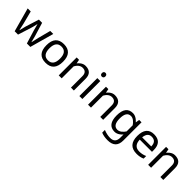

<svg xmlns="http://www.w3.org/2000/svg" viewBox="312 -2277 4057 4057"><g transform="rotate(45 2340.0 -248.5)"><path d="M157.7 -1 10.7 -537.1H101.6L175.8 -251Q186.5 -208 210.9 -90.8H214.8Q243.7 -212.9 251 -234.9L345.7 -537.1H441.9L533.7 -234.9Q543.9 -200.2 569.8 -91.8H573.7Q597.7 -205.1 609.9 -251L684.6 -537.1H774.9L626 -1H522.9L430.7 -303.2Q418 -344.2 393.6 -444.8H389.6Q367.7 -344.2 353.5 -301.8L257.8 -1Z M1088.4 9.8Q840.3 9.8 840.3 -268.1Q840.3 -545.9 1088.4 -545.9Q1336.4 -545.9 1336.4 -268.1Q1336.4 9.8 1088.4 9.8ZM1088.4 -63Q1245.1 -63 1245.1 -267.6Q1245.1 -472.2 1088.4 -472.2Q931.2 -472.2 931.2 -267.6Q931.2 -63 1088.4 -63Z M1840.8 0V-342.8Q1840.8 -472.2 1720.7 -472.2Q1623 -472.2 1554.7 -344.2L1510.7 -362.8Q1606.4 -544.9 1736.3 -544.9Q1927.7 -544.9 1927.7 -349.1V0ZM1475.6 0V-536.1H1546.4L1563.5 -448.2V0Z M2092.8 0V-536.1H2181.2V0ZM2137.7 -625Q2115.7 -625 2100.8 -638.4Q2085.9 -651.9 2085.9 -681.2Q2085.9 -710 2100.8 -723.4Q2115.7 -736.8 2137.7 -736.8Q2157.7 -736.8 2173.3 -723.4Q2189 -710 2189 -681.2Q2189 -651.9 2173.3 -638.4Q2157.7 -625 2137.7 -625Z M2716.3 0V-342.8Q2716.3 -472.2 2596.2 -472.2Q2498.5 -472.2 2430.2 -344.2L2386.2 -362.8Q2481.9 -544.9 2611.8 -544.9Q2803.2 -544.9 2803.2 -349.1V0ZM2351.1 0V-536.1H2421.9L2439 -448.2V0Z M3173.3 240.2Q3062.5 240.2 2980.5 206.1V125Q3084 167 3178.7 167Q3326.7 167 3326.7 8.8V-435.1L3343.3 -536.1H3413.6V8.8Q3413.6 240.2 3173.3 240.2ZM3149.9 9.8Q2938.5 9.8 2938.5 -268.1Q2938.5 -545.9 3149.9 -545.9Q3273.9 -545.9 3382.3 -377L3336.9 -345.7Q3252.9 -473.1 3162.6 -473.1Q3029.8 -473.1 3029.8 -268.1Q3029.8 -63 3162.6 -63Q3252.9 -63 3336.9 -190.4L3382.3 -159.2Q3273.9 9.8 3149.9 9.8Z M3811 9.8Q3553.2 9.8 3553.2 -268.1Q3553.2 -545.9 3782.2 -545.9Q4011.2 -545.9 4011.2 -304.2V-251H3607.4V-320.8H3919.4Q3918.5 -474.1 3781.2 -474.1Q3645 -474.1 3645 -269.5Q3645 -64.9 3815.4 -64.9Q3905.3 -64.9 3987.3 -102.1V-24.9Q3911.1 9.8 3811 9.8Z M4512.7 0V-342.8Q4512.7 -472.2 4392.6 -472.2Q4294.9 -472.2 4226.6 -344.2L4182.6 -362.8Q4278.3 -544.9 4408.2 -544.9Q4599.6 -544.9 4599.6 -349.1V0ZM4147.5 0V-536.1H4218.3L4235.4 -448.2V0Z"/></g></svg>

Font: Nokora
Style: Regular
Weight: 400
Designer: Danh Hong
Foundry: Danh Hong
Version: Version 9.000